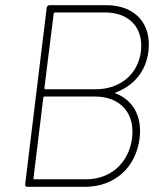

<svg xmlns="http://www.w3.org/2000/svg" viewBox="-20 -720 614 740"><path d="M427 -364C496 -390 543 -446 552 -522C565 -630 500 -700 389 -700H171C165 -700 161 -696 160 -690L77 -10C76 -4 80 0 85 0H308C420 0 504 -73 518 -187C528 -271 494 -333 426 -360C423 -361 423 -363 427 -364ZM191 -672H385C479 -672 534 -612 523 -521C512 -434 443 -376 349 -376H155C153 -376 151 -378 151 -380L187 -668C187 -670 189 -672 191 -672ZM312 -29H112C110 -29 109 -31 109 -33L147 -344C147 -346 149 -348 151 -348H345C443 -348 501 -285 489 -188C477 -92 406 -29 312 -29Z"/></svg>

Font: Barlow Thin
Style: Italic
Weight: 250
Italic angle: -7°
Designer: Jeremy Tribby
Foundry: Tribby Type
Version: Version 1.422;hotconv 1.0.109;makeotfexe 2.5.65596